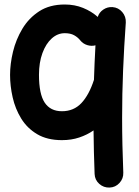

<svg xmlns="http://www.w3.org/2000/svg" viewBox="-20 -574 627 866"><path d="M487.3 -542Q514.2 -540 531.5 -519.5Q548.8 -499 547.4 -472.2Q539.6 -364.3 535.2 -257.3Q530.8 -150.4 530.8 -42.5Q530.8 19 532.2 80.6Q533.7 142.1 536.1 204.6Q537.1 231.4 519 251.2Q501 271 474.1 272Q447.3 272.9 427.5 255.1Q407.7 237.3 406.7 210.4Q404.8 161.6 403.6 112.3Q402.3 63 401.9 14.2Q373 34.2 337.6 46.1Q302.2 58.1 259.3 58.1Q192.9 58.1 147.7 31.2Q102.5 4.4 75.7 -39.3Q48.8 -83 37.1 -134.8Q25.4 -186.5 25.4 -236.3Q25.4 -285.6 38.6 -340.6Q51.8 -395.5 80.8 -444.1Q109.9 -492.7 157 -523.2Q204.1 -553.7 272 -553.7Q316.9 -553.7 354.7 -538.3Q392.6 -522.9 420.9 -497.6Q427.2 -518.1 446 -530.8Q464.8 -543.5 487.3 -542ZM155.8 -236.3Q155.8 -149.9 181.6 -111.1Q207.5 -72.3 259.3 -72.3Q312.5 -72.3 347.2 -109.1Q381.8 -146 403.8 -213.9Q406.2 -291 410.6 -369.6Q392.6 -364.7 373.5 -370.6Q354.5 -376.5 342.3 -391.6Q331.1 -405.8 314.5 -415Q297.9 -424.3 272 -424.3Q239.7 -424.3 213.4 -400.6Q187 -377 171.4 -334.5Q155.8 -292 155.8 -236.3Z"/></svg>

Font: Mikhak-DS1-FD Bold
Style: Bold
Weight: 700
Designer: Amin Abedi
Version: Version 3.2